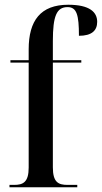

<svg xmlns="http://www.w3.org/2000/svg" viewBox="-20 -790 430 810"><path d="M20 0H306V-10H265C226 -10 203 -21 203 -84V-526H323V-536H203V-617C203 -723 219 -760 265 -760C304 -760 313 -727 313 -639C367 -639 390 -661 390 -698C390 -739 358 -770 268 -770C151 -770 101 -703 101 -582V-536H24V-526H101V-83C101 -21 77 -10 40 -10H20Z"/></svg>

Font: Noto Serif Display Condensed Medium
Style: Regular
Weight: 500
Width: 3
Designer: Monotype Design Team
Foundry: Monotype Imaging Inc.
Version: Version 2.009